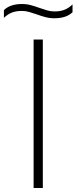

<svg xmlns="http://www.w3.org/2000/svg" viewBox="-62 -937 382 957"><path d="M105.5 0V-740H151.5V0ZM209.5 -846Q185 -846 163 -852Q141 -858 120.5 -865.5Q102 -872 84 -877.2Q66 -882.5 47 -882.5Q18 -882.5 -3 -874.2Q-24 -866 -42.5 -848V-886.5Q-11.5 -917 47.5 -917Q72 -917 94 -910.8Q116 -904.5 136.5 -897Q155 -890.5 173 -885.2Q191 -880 210 -880Q239 -880 260 -888.5Q281 -897 299.5 -915V-876Q268.5 -846 209.5 -846Z"/></svg>

Font: Encode Sans Expanded ExtraLight
Style: Regular
Weight: 200
Width: 7
Designer: Multiple Designers
Foundry: Impallari Type
Version: Version 3.000; ttfautohint (v1.8.3) -l 8 -r 50 -G 200 -x 14 